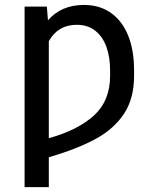

<svg xmlns="http://www.w3.org/2000/svg" viewBox="-20 -557 641 774"><path d="M79.1 -530.3H168.9L173.3 -475.1Q227.1 -537.1 318.4 -537.1Q382.3 -537.1 428 -504.4Q473.6 -471.7 497.1 -412.4Q520.5 -353 520.5 -274.4V-251Q520.5 -160.2 480.2 -98.9Q439.9 -37.6 366.2 2.7Q292.5 43 176.8 77.1V197.3H79.1ZM423.8 -251V-274.4Q423.8 -326.2 409.2 -367.4Q394.5 -408.7 364.3 -432.9Q334 -457 289.1 -457Q213.9 -457 176.8 -391.1V0Q293.9 -32.2 358.9 -91.6Q423.8 -150.9 423.8 -251Z"/></svg>

Font: Pretendard GOV
Style: Regular
Weight: 400
Designer: Base glyphs from Inter by Rasmus Andersson; Hangeul glyphs from Noto Sans CJK(Source Han Sans) by Jang Soo-young and Kan
Foundry: Kil Hyung-jin
Version: Version 1.309